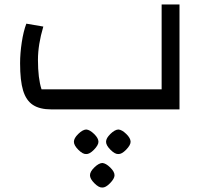

<svg xmlns="http://www.w3.org/2000/svg" viewBox="-20 -490 924 860"><path d="M70 0ZM70 -206Q70 -251 77.5 -300.5Q85 -350 98 -384L174 -371Q150 -290 150 -222Q150 -139 166 -90H704V-470H784V0H210Q158 0 127.5 -20Q97 -40 83.5 -84.5Q70 -129 70 -206ZM311 90ZM383 295Q383 279 402.5 260Q422 241 438 240Q454 241 473.5 260Q493 279 493 295Q493 310 473 330.5Q453 351 438 350Q423 351 403 331Q383 311 383 295ZM311 145Q311 129 330.5 110Q350 91 366 90Q382 91 401.5 110Q421 129 421 145Q421 160 401 180.5Q381 201 366 200Q351 201 331 181Q311 161 311 145ZM455 145Q455 129 474.5 110Q494 91 510 90Q526 91 545.5 110Q565 129 565 145Q565 160 545 180.5Q525 201 510 200Q495 201 475 181Q455 161 455 145Z"/></svg>

Font: Changa
Style: Regular
Weight: 400
Designer: Eduardo Rodriguez Tunni
Foundry: Eduardo Rodriguez Tunni
Version: Version 2.002; ttfautohint (v1.5.10-5e6f)